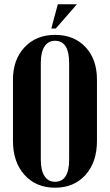

<svg xmlns="http://www.w3.org/2000/svg" viewBox="-20 -873 515 903"><path d="M242.2 -738.8H221.2L252 -853H341.8ZM41 -210V-499Q41 -592.8 95.7 -650.9Q150.4 -709 238.8 -709Q328.1 -709 382.1 -651.6Q436 -594.2 436 -499V-210Q436 -110.4 382.1 -50.3Q328.1 9.8 238.8 9.8Q149.4 9.8 95.2 -50.5Q41 -110.8 41 -210ZM171.9 -576.2V-123Q171.9 -71.8 189.2 -44.9Q206.5 -18.1 238.8 -18.1Q305.2 -18.1 305.2 -123V-576.2Q305.2 -681.2 238.8 -681.2Q206.5 -681.2 189.2 -654.3Q171.9 -627.4 171.9 -576.2Z"/></svg>

Font: Moniqa Black Heading
Style: Regular
Weight: 900
Designer: Rajesh Rajput
Foundry: Rajesh Rajput
Version: Version 1.000